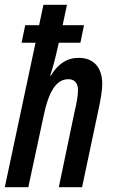

<svg xmlns="http://www.w3.org/2000/svg" viewBox="-23 -780 474 800"><path d="M-3 0H95L157 -289C179 -399 211 -450 262 -450C286 -450 302 -435 302 -406C302 -378 295 -345 287 -311L222 0H319L389 -331C396 -364 403 -403 403 -430C403 -500 366 -539 305 -539C255 -539 218 -513 189 -465H186C195 -492 204 -520 222 -602H312L327 -675H238L256 -760H158L140 -675H82L67 -602H125Z"/></svg>

Font: Noto Sans UI Condensed Medium
Style: Italic
Weight: 500
Width: 3
Italic angle: -12°
Designer: Monotype Design Team
Foundry: Monotype Imaging Inc.
Version: Version 1.901